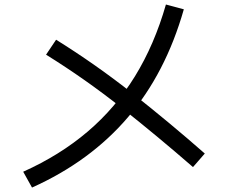

<svg xmlns="http://www.w3.org/2000/svg" viewBox="-20 -793 1040 860"><path d="M123.4 47.1 83.9 -23.8Q248.5 -97.7 373.1 -203.9Q497.7 -310.1 584.7 -451.6Q671.8 -593.2 723.2 -772.8L803.4 -751.3Q722.1 -465.7 553.2 -267.9Q384.3 -70.1 123.4 47.1ZM897.3 -105.3 844.4 -44.6Q686.9 -181.6 524 -310.6Q361.1 -439.6 186.3 -548.1L231.3 -615.1Q408.8 -504.6 574.1 -374.2Q739.4 -243.9 897.3 -105.3Z"/></svg>

Font: Murecho Thin
Style: Regular
Weight: 100
Designer: Neil Summerour
Foundry: Positype
Version: Version 1.010